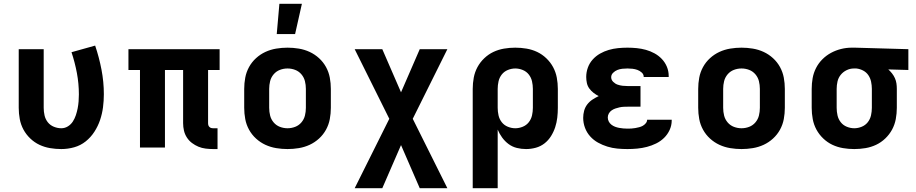

<svg xmlns="http://www.w3.org/2000/svg" viewBox="-20 -780 4840 1015"><path d="M304 8Q274 8 244.5 3Q215 -2 188.5 -14.5Q162 -27 140 -48Q118 -69 104 -95Q90 -121 84.5 -150.5Q79 -180 79 -210V-520H211V-210Q211 -190 215.5 -170Q220 -150 232.5 -134Q245 -118 264.5 -110Q284 -102 304 -102Q323 -102 339 -112Q355 -122 365 -137.5Q375 -153 381 -171Q387 -189 390.5 -207Q394 -225 395.5 -243.5Q397 -262 397 -281Q397 -338 386.5 -394Q376 -450 358 -504L483 -539Q504 -477 516.5 -412Q529 -347 529 -282Q529 -247 524.5 -212.5Q520 -178 509 -145.5Q498 -113 479 -83.5Q460 -54 433 -32.5Q406 -11 372.5 -1.5Q339 8 304 8Z M1130 8H1107Q1087 8 1067 5.5Q1047 3 1029 -4.5Q1011 -12 995 -24Q979 -36 968 -53Q957 -70 952.5 -89.5Q948 -109 948 -129V-410H852V0H720V-410H659V-520H1141V-410H1080V-129Q1080 -123 1081.5 -118Q1083 -113 1087 -109Q1091 -105 1096 -103.5Q1101 -102 1107 -102H1130Z M1500 8Q1470 8 1440 3Q1410 -2 1383 -14.5Q1356 -27 1333.5 -47.5Q1311 -68 1296.5 -94.5Q1282 -121 1276.5 -150.5Q1271 -180 1271 -210V-310Q1271 -340 1276.5 -369.5Q1282 -399 1296.5 -425.5Q1311 -452 1333.5 -472.5Q1356 -493 1383 -505.5Q1410 -518 1440 -523Q1470 -528 1500 -528Q1530 -528 1560 -523Q1590 -518 1617 -505.5Q1644 -493 1666.5 -472.5Q1689 -452 1703.5 -425.5Q1718 -399 1723.5 -369.5Q1729 -340 1729 -310V-210Q1729 -180 1723.5 -150.5Q1718 -121 1703.5 -94.5Q1689 -68 1666.5 -47.5Q1644 -27 1617 -14.5Q1590 -2 1560 3Q1530 8 1500 8ZM1500 -102Q1521 -102 1540.5 -109.5Q1560 -117 1573.5 -133Q1587 -149 1592 -169Q1597 -189 1597 -210V-310Q1597 -331 1592 -351Q1587 -371 1573.5 -387Q1560 -403 1540.5 -410.5Q1521 -418 1500 -418Q1479 -418 1459.5 -410.5Q1440 -403 1426.5 -387Q1413 -371 1408 -351Q1403 -331 1403 -310V-210Q1403 -189 1408 -169Q1413 -149 1426.5 -133Q1440 -117 1459.5 -109.5Q1479 -102 1500 -102ZM1443 -600 1457 -760H1576L1540 -600Z M1855 215 2038 -152 1855 -520H2001L2100 -292L2199 -520H2345L2162 -152L2345 215H2199L2100 -13L2001 215Z M2479 215V-310Q2479 -340 2484.5 -369.5Q2490 -399 2504 -425Q2518 -451 2540 -472Q2562 -493 2588.5 -505.5Q2615 -518 2644.5 -523Q2674 -528 2704 -528Q2734 -528 2763.5 -523Q2793 -518 2819.5 -505.5Q2846 -493 2868 -472Q2890 -451 2904 -425Q2918 -399 2923.5 -369.5Q2929 -340 2929 -310V-210Q2929 -184 2926 -158Q2923 -132 2915 -107.5Q2907 -83 2893 -60.5Q2879 -38 2858.5 -22Q2838 -6 2812.5 1Q2787 8 2761 8Q2736 8 2712 2Q2688 -4 2668.5 -18.5Q2649 -33 2634.5 -53Q2620 -73 2611 -95V215ZM2704 -102Q2724 -102 2743.5 -110Q2763 -118 2775.5 -134Q2788 -150 2792.5 -170Q2797 -190 2797 -210V-310Q2797 -330 2792.5 -350Q2788 -370 2775.5 -386Q2763 -402 2743.5 -410Q2724 -418 2704 -418Q2684 -418 2664.5 -410Q2645 -402 2632.5 -386Q2620 -370 2615.5 -350Q2611 -330 2611 -310V-210Q2611 -190 2615.5 -170Q2620 -150 2632.5 -134Q2645 -118 2664.5 -110Q2684 -102 2704 -102Z M3297 8Q3270 8 3243.5 5.5Q3217 3 3191 -5Q3165 -13 3141.5 -26Q3118 -39 3100 -59Q3082 -79 3072.5 -104.5Q3063 -130 3063 -157Q3063 -176 3068 -194.5Q3073 -213 3084.5 -228Q3096 -243 3112 -253.5Q3128 -264 3145 -272Q3131 -279 3118 -289Q3105 -299 3095.5 -312Q3086 -325 3082.5 -341Q3079 -357 3079 -373Q3079 -398 3087.5 -422Q3096 -446 3113 -465Q3130 -484 3152 -496.5Q3174 -509 3198 -516Q3222 -523 3247 -525.5Q3272 -528 3297 -528Q3322 -528 3346.5 -525.5Q3371 -523 3394.5 -516.5Q3418 -510 3440 -498Q3462 -486 3479 -468Q3496 -450 3505.5 -427Q3515 -404 3515 -379V-373H3383V-374Q3383 -387 3372.5 -396.5Q3362 -406 3349.5 -410.5Q3337 -415 3323.5 -416.5Q3310 -418 3297 -418Q3283 -418 3269.5 -416.5Q3256 -415 3243.5 -410Q3231 -405 3221 -395Q3211 -385 3211 -372Q3211 -358 3221.5 -347.5Q3232 -337 3245 -332.5Q3258 -328 3272 -326.5Q3286 -325 3300 -325H3366V-216H3300Q3289 -216 3277.5 -215.5Q3266 -215 3255 -212.5Q3244 -210 3233.5 -206.5Q3223 -203 3213.5 -196.5Q3204 -190 3198.5 -180Q3193 -170 3193 -159Q3193 -148 3198 -138Q3203 -128 3212 -121Q3221 -114 3231.5 -110Q3242 -106 3253 -104Q3264 -102 3275 -101Q3286 -100 3297 -100Q3307 -100 3317.5 -100.5Q3328 -101 3338.5 -103Q3349 -105 3359 -107.5Q3369 -110 3378 -115Q3387 -120 3394 -128.5Q3401 -137 3401 -147H3531V-143Q3531 -117 3520 -93Q3509 -69 3490.5 -51Q3472 -33 3448.5 -21.5Q3425 -10 3400 -3.5Q3375 3 3349 5.5Q3323 8 3297 8Z M3900 8Q3870 8 3840 3Q3810 -2 3783 -14.5Q3756 -27 3733.5 -47.5Q3711 -68 3696.5 -94.5Q3682 -121 3676.5 -150.5Q3671 -180 3671 -210V-310Q3671 -340 3676.5 -369.5Q3682 -399 3696.5 -425.5Q3711 -452 3733.5 -472.5Q3756 -493 3783 -505.5Q3810 -518 3840 -523Q3870 -528 3900 -528Q3930 -528 3960 -523Q3990 -518 4017 -505.5Q4044 -493 4066.5 -472.5Q4089 -452 4103.5 -425.5Q4118 -399 4123.5 -369.5Q4129 -340 4129 -310V-210Q4129 -180 4123.5 -150.5Q4118 -121 4103.5 -94.5Q4089 -68 4066.5 -47.5Q4044 -27 4017 -14.5Q3990 -2 3960 3Q3930 8 3900 8ZM3900 -102Q3921 -102 3940.5 -109.5Q3960 -117 3973.5 -133Q3987 -149 3992 -169Q3997 -189 3997 -210V-310Q3997 -331 3992 -351Q3987 -371 3973.5 -387Q3960 -403 3940.5 -410.5Q3921 -418 3900 -418Q3879 -418 3859.5 -410.5Q3840 -403 3826.5 -387Q3813 -371 3808 -351Q3803 -331 3803 -310V-210Q3803 -189 3808 -169Q3813 -149 3826.5 -133Q3840 -117 3859.5 -109.5Q3879 -102 3900 -102Z M4496 8Q4466 8 4436.5 3Q4407 -2 4380.5 -14.5Q4354 -27 4332 -48Q4310 -69 4296 -95Q4282 -121 4276.5 -150.5Q4271 -180 4271 -210V-310Q4271 -339 4276 -367Q4281 -395 4294 -420.5Q4307 -446 4327.5 -466.5Q4348 -487 4373 -500.5Q4398 -514 4426 -521Q4454 -528 4482 -528H4500L4782 -520V-410L4676 -413Q4687 -403 4696 -391.5Q4705 -380 4711 -366.5Q4717 -353 4719 -339Q4721 -325 4721 -310V-210Q4721 -180 4715.5 -150.5Q4710 -121 4696 -95Q4682 -69 4660 -48Q4638 -27 4611.5 -14.5Q4585 -2 4555.5 3Q4526 8 4496 8ZM4496 -102Q4516 -102 4535.5 -110Q4555 -118 4567.5 -134Q4580 -150 4584.5 -170Q4589 -190 4589 -210V-310Q4589 -329 4585 -348Q4581 -367 4570.5 -382.5Q4560 -398 4543 -407Q4526 -416 4507 -418H4494Q4474 -418 4455.5 -409Q4437 -400 4424.5 -384.5Q4412 -369 4407.5 -349.5Q4403 -330 4403 -310V-210Q4403 -190 4407.5 -170Q4412 -150 4424.5 -134Q4437 -118 4456.5 -110Q4476 -102 4496 -102Z"/></svg>

Font: Iosevka Extrabold Extended
Style: Regular
Weight: 800
Width: 7
Monospace: yes
Designer: Belleve Invis
Foundry: Belleve Invis
Version: Version 32.5.0; ttfautohint (v1.8.4)